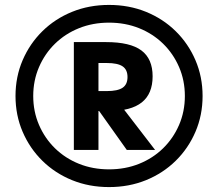

<svg xmlns="http://www.w3.org/2000/svg" viewBox="-20 -755 886 780"><path d="M423 5Q342 5 273 -23Q204 -51 152.5 -101.5Q101 -152 72 -219.5Q43 -287 43 -365Q43 -443 72 -510.5Q101 -578 152.5 -628.5Q204 -679 273 -707Q342 -735 423 -735Q504 -735 573 -707Q642 -679 693.5 -628.5Q745 -578 774 -510.5Q803 -443 803 -365Q803 -287 774 -219.5Q745 -152 693.5 -101.5Q642 -51 573 -23Q504 5 423 5ZM423 -67Q489 -67 545 -89.5Q601 -112 642.5 -152.5Q684 -193 707.5 -247.5Q731 -302 731 -365Q731 -428 707.5 -482.5Q684 -537 642.5 -577.5Q601 -618 545 -640.5Q489 -663 423 -663Q357 -663 301 -640.5Q245 -618 203.5 -577.5Q162 -537 138.5 -482.5Q115 -428 115 -365Q115 -302 138.5 -247.5Q162 -193 203.5 -152.5Q245 -112 301 -89.5Q357 -67 423 -67ZM280 -146V-584H411Q509 -584 554.5 -550Q600 -516 600 -445Q600 -374 556 -339Q512 -304 423 -304H313V-385H414Q458 -385 478 -398.5Q498 -412 498 -442Q498 -472 478 -485.5Q458 -499 414 -499H380V-146ZM495 -146 350 -350H453L610 -146Z"/></svg>

Font: M PLUS 2 Medium
Style: Regular
Weight: 500
Designer: Coji Morishita
Foundry: UNDERFOREST DESIGN
Version: Version 1.001